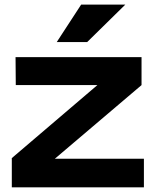

<svg xmlns="http://www.w3.org/2000/svg" viewBox="-20 -806 677 826"><path d="M29.8 -125 398.9 -439.9H47.9L46.9 -560.1H588.9V-439.9L215.8 -123H599.1V0H30.8V-125ZM329.1 -786.1H519L355 -625H224.1Z"/></svg>

Font: Mattone
Style: Regular
Weight: 400
Width: 6
Designer: Nunzio Mazzaferro
Foundry: Collletttivo
Version: Version 2.000;Glyphs 3.2 (3217)